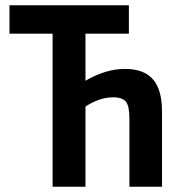

<svg xmlns="http://www.w3.org/2000/svg" viewBox="-20 -710 670 730"><path d="M455 -448Q527 -448 561.5 -408.5Q596 -369 596 -286V0H472V-260Q472 -306 459 -323Q446 -340 410 -340Q359 -340 305 -305V0H180V-582H16V-690H470V-582H305V-403Q382 -448 455 -448Z"/></svg>

Font: Exo 2 Semi Bold Condensed
Style: Regular
Weight: 600
Width: 3
Designer: Natanael Gama
Version: Version 1.001;PS 001.001;hotconv 1.0.70;makeotf.lib2.5.58329